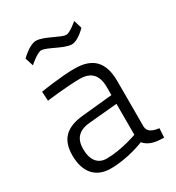

<svg xmlns="http://www.w3.org/2000/svg" viewBox="-176 -833 874 951"><g transform="rotate(-30 261.0 -357.0)"><path d="M423 -349C423 -459 373 -509 269 -509C191 -509 74 -490 74 -490L77 -437C77 -437 194 -452 267 -452C329 -452 363 -421 363 -349V-304L193 -287C92 -278 46 -233 46 -141C46 -43 96 10 179 10C281 10 372 -29 372 -29C396 -1 430 9 484 9L487 -43C454 -47 425 -57 423 -88ZM363 -254V-77C363 -77 271 -43 186 -43C137 -43 108 -78 108 -142C108 -197 133 -233 201 -239ZM387 -714C387 -714 340 -674 320 -674C289 -674 218 -724 173 -724C135 -724 85 -673 85 -673L100 -626C100 -626 149 -670 172 -670C204 -670 277 -619 320 -619C356 -619 401 -667 401 -667Z"/></g></svg>

Font: TitilliumText22L
Style: 250 wt
Weight: 300
Designer: Campivisivi
Foundry: Campivisivi
Version: 1.000